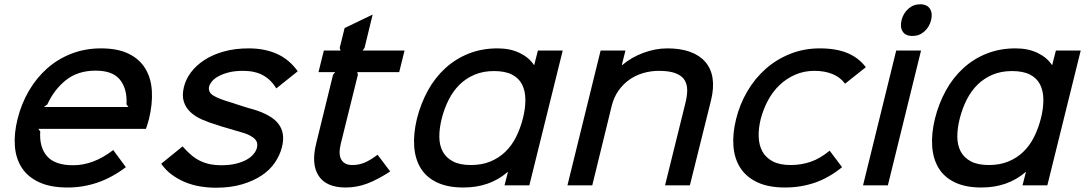

<svg xmlns="http://www.w3.org/2000/svg" viewBox="-20 -866 5071 897"><path d="M676 -310Q673 -299 669.5 -287.5Q666 -276 662 -264H159L168 -252Q163 -178 200 -136Q237 -94 322 -94Q417 -94 509 -165L568 -85Q503 -36 435.5 -13Q368 10 296 10Q216 10 163 -14.5Q110 -39 82 -82Q54 -125 49.5 -183.5Q45 -242 62 -310Q80 -382 115.5 -442.5Q151 -503 201 -547Q251 -591 314.5 -615.5Q378 -640 452 -640Q530 -640 581 -615Q632 -590 659 -545.5Q686 -501 689.5 -440.5Q693 -380 676 -310ZM580 -366 571 -378Q575 -450 541 -493Q507 -536 427 -536Q344 -536 288.5 -492Q233 -448 201 -378L185 -366Z M1297 -178Q1288 -142 1265 -107.5Q1242 -73 1203.5 -47Q1165 -21 1111.5 -5Q1058 11 989 11Q952 11 915.5 5Q879 -1 846 -14.5Q813 -28 784 -49Q755 -70 733 -101L833 -182Q855 -157 875.5 -140Q896 -123 918 -113Q940 -103 963 -98.5Q986 -94 1012 -94Q1053 -94 1083 -101.5Q1113 -109 1133 -120.5Q1153 -132 1164.5 -146Q1176 -160 1180 -174Q1183 -186 1181.5 -196Q1180 -206 1171.5 -215.5Q1163 -225 1145.5 -234Q1128 -243 1098 -251Q1093 -252 1078.5 -256.5Q1064 -261 1046.5 -266Q1029 -271 1014 -275.5Q999 -280 995 -282Q957 -293 924 -307.5Q891 -322 869 -343Q847 -364 838.5 -392Q830 -420 839 -459Q848 -496 872.5 -528.5Q897 -561 935.5 -586Q974 -611 1026 -625.5Q1078 -640 1142 -640Q1217 -640 1274.5 -614Q1332 -588 1371 -533L1271 -453Q1245 -495 1207.5 -515Q1170 -535 1116 -535Q1076 -535 1047.5 -527.5Q1019 -520 999.5 -509Q980 -498 970 -485.5Q960 -473 957 -462Q951 -436 976 -420Q1001 -404 1067 -385Q1071 -383 1084.5 -379Q1098 -375 1113 -370Q1128 -365 1141.5 -361Q1155 -357 1160 -356Q1249 -330 1281.5 -286.5Q1314 -243 1297 -178Z M1803 -65Q1743 -26 1694.5 -8Q1646 10 1595 10Q1505 10 1469 -44Q1433 -98 1457 -195L1536 -517L1546 -529H1468L1493 -630H1571L1567 -642L1590 -735L1721 -798L1683 -642L1674 -630H1870L1845 -529H1649L1652 -517L1572 -194Q1560 -144 1575 -119.5Q1590 -95 1626 -95Q1655 -95 1681.5 -105.5Q1708 -116 1744 -143Z M2453 0H2337L2353 -62H2351Q2268 10 2145 10Q2071 10 2021 -14Q1971 -38 1945 -81Q1919 -124 1915 -183Q1911 -242 1928 -312Q1946 -383 1979 -443Q2012 -503 2060 -547Q2108 -591 2169.5 -615.5Q2231 -640 2305 -640Q2363 -640 2407 -619Q2451 -598 2474 -563H2476L2493 -630H2609ZM2423 -313Q2435 -361 2434.5 -401.5Q2434 -442 2419 -471.5Q2404 -501 2372 -517.5Q2340 -534 2288 -534Q2237 -534 2197 -517Q2157 -500 2127 -470.5Q2097 -441 2076.5 -400.5Q2056 -360 2044 -313Q2032 -266 2032.5 -226Q2033 -186 2049 -157Q2065 -128 2097 -111.5Q2129 -95 2180 -95Q2231 -95 2271 -111.5Q2311 -128 2341 -157Q2371 -186 2391 -226Q2411 -266 2423 -313Z M3302 -398 3203 0H3087L3181 -380Q3190 -414 3190.5 -442.5Q3191 -471 3178.5 -491.5Q3166 -512 3137 -523.5Q3108 -535 3058 -535Q3020 -535 2984.5 -524.5Q2949 -514 2920 -493.5Q2891 -473 2869.5 -442.5Q2848 -412 2838 -372L2747 0H2631L2786 -630H2902L2885 -562H2887Q2929 -598 2985.5 -619Q3042 -640 3098 -640Q3159 -640 3203.5 -624Q3248 -608 3275 -577Q3302 -546 3309 -501Q3316 -456 3302 -398Z M3914 -85Q3851 -34 3785.5 -12Q3720 10 3648 10Q3570 10 3518 -14.5Q3466 -39 3438.5 -82Q3411 -125 3406.5 -183.5Q3402 -242 3419 -310Q3436 -379 3471.5 -439.5Q3507 -500 3557.5 -544.5Q3608 -589 3672 -614.5Q3736 -640 3810 -640Q3887 -640 3939.5 -618Q3992 -596 4025 -552L3928 -475Q3906 -505 3869.5 -520Q3833 -535 3785 -535Q3736 -535 3695 -517Q3654 -499 3622 -468.5Q3590 -438 3568 -397Q3546 -356 3534 -310Q3523 -266 3524.5 -226.5Q3526 -187 3542 -158Q3558 -129 3590.5 -112Q3623 -95 3674 -95Q3723 -95 3767 -110Q3811 -125 3856 -162Z M4330 -772Q4322 -740 4298.5 -719Q4275 -698 4243 -698Q4210 -698 4197 -719Q4184 -740 4192 -772Q4200 -804 4223.5 -825Q4247 -846 4279 -846Q4311 -846 4324.5 -825Q4338 -804 4330 -772ZM4128 0H4012L4167 -630H4283Z M4873 0H4757L4773 -62H4771Q4688 10 4565 10Q4491 10 4441 -14Q4391 -38 4365 -81Q4339 -124 4335 -183Q4331 -242 4348 -312Q4366 -383 4399 -443Q4432 -503 4480 -547Q4528 -591 4589.5 -615.5Q4651 -640 4725 -640Q4783 -640 4827 -619Q4871 -598 4894 -563H4896L4913 -630H5029ZM4843 -313Q4855 -361 4854.5 -401.5Q4854 -442 4839 -471.5Q4824 -501 4792 -517.5Q4760 -534 4708 -534Q4657 -534 4617 -517Q4577 -500 4547 -470.5Q4517 -441 4496.5 -400.5Q4476 -360 4464 -313Q4452 -266 4452.5 -226Q4453 -186 4469 -157Q4485 -128 4517 -111.5Q4549 -95 4600 -95Q4651 -95 4691 -111.5Q4731 -128 4761 -157Q4791 -186 4811 -226Q4831 -266 4843 -313Z"/></svg>

Font: TypoPRO Sinkin Sans
Style: 500 Medium Italic
Weight: 500
Italic angle: -112°
Designer: Keith Bates
Foundry: K-Type
Version: Sinkin Sans (version 1.0)  by Keith Bates   •   © 2014   www